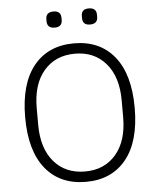

<svg xmlns="http://www.w3.org/2000/svg" viewBox="-59 -934 816 997"><g transform="rotate(-5 348.5 -436.0)"><path d="M257 -800Q217 -800 217 -837V-847Q217 -884 257 -884Q296 -884 296 -847V-837Q296 -800 257 -800ZM441 -800Q402 -800 402 -837V-847Q402 -884 441 -884Q481 -884 481 -847V-837Q481 -800 441 -800ZM349 12Q214 12 138.5 -81Q63 -174 63 -349Q63 -524 138.5 -617Q214 -710 349 -710Q483 -710 558.5 -617Q634 -524 634 -349Q634 -174 558.5 -81Q483 12 349 12ZM349 -42Q450 -42 510 -112Q570 -182 570 -305V-393Q570 -516 510 -586Q450 -656 349 -656Q247 -656 187 -586Q127 -516 127 -393V-305Q127 -182 187 -112Q247 -42 349 -42Z"/></g></svg>

Font: IBM Plex Sans Light
Style: Regular
Weight: 300
Designer: Mike Abbink, Paul van der Laan, Pieter van Rosmalen
Foundry: Bold Monday
Version: Version 3.0